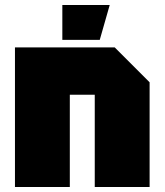

<svg xmlns="http://www.w3.org/2000/svg" viewBox="-20 -750 660 770"><path d="M40 0V-560H440L580 -420V0H360V-370H260V0ZM230 -590V-730H420L380 -590Z"/></svg>

Font: Tektur Black
Style: Regular
Weight: 900
Designer: Adam Jagosz
Foundry: Adam Jagosz
Version: Version 1.005;gftools[0.9.30]